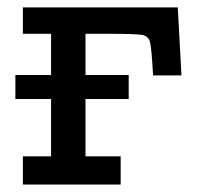

<svg xmlns="http://www.w3.org/2000/svg" viewBox="-20 -492 533 512"><path d="M21 -228V-292H116.2V-401.9H41V-472.2H454.1L463.9 -291H388.2Q384.3 -362.8 380.1 -379.4Q376 -396 358.9 -398.9Q341.8 -401.9 270 -401.9H208V-292H323.2V-228H208V-75.2H301.8V0H41V-75.2H116.2V-228Z"/></svg>

Font: CMU Concrete
Style: Bold
Weight: 700
Version: Version 0.7.0